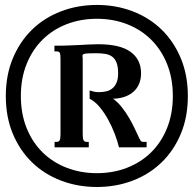

<svg xmlns="http://www.w3.org/2000/svg" viewBox="-20 -746 777 773"><path d="M370.1 -48.8Q435.5 -48.8 491.5 -70.6Q547.4 -92.3 588.4 -132.6Q629.4 -172.9 652.6 -230.5Q675.8 -288.1 675.8 -359.4Q675.8 -430.7 652.6 -488.3Q629.4 -545.9 588.4 -586.4Q547.4 -627 491.5 -648.7Q435.5 -670.4 370.1 -670.4Q304.7 -670.4 248.5 -648.7Q192.4 -627 151.4 -586.4Q110.4 -545.9 87.2 -488.3Q64 -430.7 64 -359.4Q64 -288.1 87.2 -230.5Q110.4 -172.9 151.4 -132.6Q192.4 -92.3 248.5 -70.6Q304.7 -48.8 370.1 -48.8ZM370.1 6.8Q293 6.8 225.8 -18.8Q158.7 -44.4 109.4 -92Q60.1 -139.6 31.7 -207.3Q3.4 -274.9 3.4 -359.4Q3.4 -443.4 31.7 -511.2Q60.1 -579.1 109.4 -627Q158.7 -674.8 225.8 -700.4Q293 -726.1 370.1 -726.1Q447.3 -726.1 514.2 -700.4Q581.1 -674.8 630.4 -627Q679.7 -579.1 708 -511.2Q736.3 -443.4 736.3 -359.4Q736.3 -274.9 708 -207.3Q679.7 -139.6 630.4 -92Q581.1 -44.4 514.2 -18.8Q447.3 6.8 370.1 6.8ZM535.2 -201.2Q539.1 -192.9 541.5 -187.7Q543.9 -182.6 546.1 -179.7Q548.3 -176.8 550.8 -175.8Q553.2 -174.8 557.1 -174.8H570.3V-152.8H459Q453.6 -176.3 442.4 -205.8Q431.2 -235.4 415.8 -263.7Q400.4 -292 381.1 -315.2Q361.8 -338.4 340.8 -348.1V-381.8Q350.6 -378.9 358.2 -377Q365.7 -375 378.4 -375Q393.6 -375 407.5 -378.2Q421.4 -381.3 432.1 -389.9Q442.9 -398.4 449.2 -413.3Q455.6 -428.2 455.6 -451.2Q455.6 -477.5 449.2 -493.7Q442.9 -509.8 431.4 -518.1Q419.9 -526.4 403.3 -529.1Q386.7 -531.7 366.2 -531.7Q348.1 -531.7 337.4 -531.2Q326.7 -530.8 321 -529.5Q315.4 -528.3 313.7 -526.1Q312 -523.9 312 -521Q312 -518.6 312.5 -515.9Q313 -513.2 313 -509.8V-205.1Q313 -186.5 316.7 -180.7Q320.3 -174.8 328.6 -174.8H337.4V-152.8H199.7V-174.8H208Q216.3 -174.8 220 -180.7Q223.6 -186.5 223.6 -205.1V-509.8Q223.6 -528.3 220.5 -533.7Q217.3 -539.1 208 -539.1H199.2V-562Q234.4 -562 258.5 -563Q282.7 -564 301.8 -564.9Q320.8 -565.9 337.9 -566.9Q355 -567.9 376 -567.9Q462.9 -567.9 505.4 -537.4Q547.9 -506.8 547.9 -451.2Q547.9 -426.8 539.8 -408Q531.7 -389.2 516.8 -376.2Q502 -363.3 481.2 -356.2Q460.4 -349.1 435.1 -348.6Q454.1 -335 470.5 -314.2Q486.8 -293.5 499.5 -271.7Q512.2 -250 521.2 -230.7Q530.3 -211.4 535.2 -201.2Z"/></svg>

Font: Arian AMU Serif
Style: Bold Italic
Weight: 700
Italic angle: -15°
Designer: Ruben Hakobyan (Tarumian)
Foundry: Ruben Hakobyan (Tarumian)
Version: Version 1.002